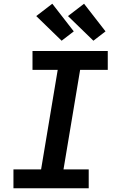

<svg xmlns="http://www.w3.org/2000/svg" viewBox="-20 -1008 640 1028"><path d="M52 0V-101H200L289 -634H154V-735H557V-634H409L320 -101H455V0ZM480 -790 344 -922 430 -988 545 -840ZM310 -790 174 -922 260 -988 375 -840Z"/></svg>

Font: Iosevka Curly Slab Extended
Style: Bold Italic
Weight: 700
Width: 7
Italic angle: -9°
Monospace: yes
Designer: Belleve Invis
Foundry: Belleve Invis
Version: Version 11.0.0; ttfautohint (v1.8.3)